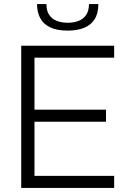

<svg xmlns="http://www.w3.org/2000/svg" viewBox="-20 -921 622 941"><path d="M539.5 0H84V-697H539.5V-638.5H149V-383.5H499.5V-324.5H149V-59H539.5ZM312 -771Q259 -771 225.8 -787Q192.5 -803 177 -832.2Q161.5 -861.5 161.5 -901H207.5Q207.5 -868.5 221 -848.2Q234.5 -828 258.2 -818.8Q282 -809.5 312 -809.5Q342 -809.5 365.5 -818.8Q389 -828 402.5 -848.2Q416 -868.5 416 -901H462Q462 -855 443.5 -826.2Q425 -797.5 391.2 -784.2Q357.5 -771 312 -771Z"/></svg>

Font: Acari Sans Neue
Style: Regular
Weight: 400
Designer: Alfredo Marco Pradil (font), Cristiano Sobral (main changes)
Foundry: Hanken Design Co. (font), Cristiano Sobral (main changes)
Version: Version 2.459;March 19, 2022;FontCreator 14.0.0.2808 64-bit;